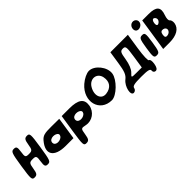

<svg xmlns="http://www.w3.org/2000/svg" viewBox="225 -2279 3881 3881"><g transform="rotate(-45 2165.5 -338.5)"><path d="M97 -404C47 -79 51 -50 127 -50C194 -50 214 -79 232 -196C252 -325 266 -342 358 -342C450 -342 460 -325 440 -196C422 -79 435 -50 502 -50C578 -50 589 -79 639 -404C689 -729 686 -758 610 -758C543 -758 522 -729 504 -612C484 -483 469 -467 377 -467C285 -467 276 -483 296 -612C314 -729 302 -758 235 -758C159 -758 147 -729 97 -404Z M781 -454C588 -229 691 -58 1020 -58H1241L1314 -538L1086 -540C898 -542 843 -526 781 -454ZM1091 -300C1080 -225 938 -190 887 -250C868 -273 868 -313 887 -338C938 -406 1102 -375 1091 -300Z M1331 -171C1279 171 1280 200 1357 200C1424 200 1445 171 1463 54C1485 -88 1489 -91 1606 -67C1759 -35 1910 -142 1934 -300C1960 -468 1858 -542 1604 -542H1388ZM1747 -300C1736 -225 1594 -190 1543 -250C1524 -273 1524 -313 1543 -338C1594 -406 1758 -375 1747 -300Z M2171 -679C1892 -437 1992 -50 2334 -50C2469 -50 2696 -271 2720 -425C2746 -592 2580 -800 2423 -800C2357 -800 2253 -750 2171 -679ZM2542 -496C2572 -346 2496 -243 2343 -225C2191 -207 2133 -371 2232 -533C2322 -681 2510 -658 2542 -496Z M2956 -494C2924 -282 2897 -214 2821 -154C2707 -64 2658 158 2752 158C2785 158 2819 129 2824 96C2831 47 2888 33 3084 33C3280 33 3331 47 3324 96C3319 129 3344 158 3377 158C3419 158 3446 116 3459 33C3470 -38 3460 -92 3436 -92C3412 -92 3415 -229 3445 -425L3496 -758H2996ZM3269 -362 3228 -92H3076C2930 -92 2927 -95 3004 -169C3054 -217 3095 -319 3114 -440C3140 -607 3155 -633 3227 -633C3301 -633 3306 -604 3269 -362Z M3571 -300C3537 -79 3543 -50 3617 -50C3691 -50 3704 -79 3738 -300C3772 -521 3767 -550 3693 -550C3619 -550 3605 -521 3571 -300ZM3664 -821C3644 -783 3645 -734 3667 -708C3721 -644 3849 -704 3845 -792C3842 -888 3711 -909 3664 -821Z M3798 -50H3981C4181 -50 4309 -126 4329 -258C4335 -300 4323 -351 4302 -365C4278 -381 4280 -441 4306 -512C4369 -685 4306 -758 4089 -758H3906ZM4144 -550C4140 -521 4111 -487 4081 -477C4048 -466 4032 -496 4040 -550C4048 -604 4074 -634 4103 -623C4129 -613 4148 -579 4144 -550ZM4141 -258C4135 -222 4100 -190 4057 -183C4004 -174 3986 -196 3995 -258C4004 -320 4029 -342 4080 -333C4121 -326 4147 -294 4141 -258Z"/></g></svg>

Font: Hussar Skorodowane
Style: Ky
Weight: 700
Foundry: Cannot Into Space Fonts
Version: Version 0.892